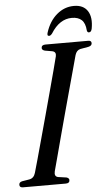

<svg xmlns="http://www.w3.org/2000/svg" viewBox="-61 -919 549 958"><g transform="rotate(-5 213.5 -440.0)"><path d="M179.5 -65.5Q173.5 -40.5 193 -36L235 -30Q248.5 -26 248.5 -16Q248.5 0 229 0H14.5Q-2.5 0 -2.5 -14Q-2.5 -27 13 -30.5L49.5 -36.5Q72.5 -40.5 80 -66.5Q87 -90 99 -133.5Q111 -177 126.2 -232.5Q141.5 -288 157.8 -348Q174 -408 189.2 -464.2Q204.5 -520.5 216.5 -566Q228.5 -611.5 235 -637.5Q239.5 -659 220 -663.5L182.5 -670Q168 -674 168 -684.5Q168.5 -700 188.5 -700H402.5Q418.5 -700 418.5 -687Q418.5 -674 401.5 -670L359.5 -662.5Q340.5 -658 333.5 -634.5Q326.5 -608.5 314 -563Q301.5 -517.5 286 -460.8Q270.5 -404 254.2 -344.2Q238 -284.5 223.2 -229Q208.5 -173.5 197 -130.5Q185.5 -87.5 179.5 -65.5ZM331 -821Q269 -821 226 -752Q218 -741.5 210.5 -741.5Q198.5 -741.5 204.5 -759Q222.5 -815 260.5 -847.2Q298.5 -879.5 346.5 -879.5Q394 -879.5 414.8 -847Q435.5 -814.5 425 -758.5Q421.5 -741.5 410 -741.5Q402 -741.5 400 -752Q397.5 -788.5 380 -804.8Q362.5 -821 331 -821Z"/></g></svg>

Font: Fraunces 144pt S050
Style: Italic
Weight: 400
Italic angle: -16°
Version: Version 1.000; ttfautohint (v1.8.3)